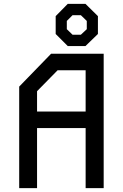

<svg xmlns="http://www.w3.org/2000/svg" viewBox="-20 -980 640 1000"><path d="M246 -700 80 -529V0H173V-313H426V0H520V-700ZM173 -505 280 -614H426V-399H173ZM333 -960 270 -896V-803L333 -740H425L490 -803V-896L425 -960ZM358 -901H401L432 -871V-828L401 -799H358L328 -828V-871Z"/></svg>

Font: Kode Mono Medium
Style: Regular
Weight: 500
Monospace: yes
Designer: Isa Ozler
Foundry: Kadena LLC
Version: Version 1.206;gftools[0.9.28]